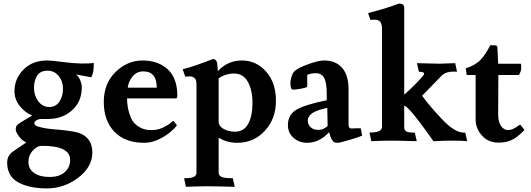

<svg xmlns="http://www.w3.org/2000/svg" viewBox="-20 -786 2966 1073"><path d="M372 108Q372 29 217 29Q199 29 187 36Q139 67 139 118Q138 157 170 180Q202 203 256 203Q312 203 342 176Q372 149 372 108ZM437 -294Q436 -217 382 -169Q328 -121 248 -121H203Q172 -113 172 -97Q172 -81 207 -75Q237 -66 310 -61Q399 -52 422 -43Q496 -16 496 66Q496 148 416 208Q336 268 238 267Q140 266 80 232Q20 198 20 122Q20 91 41 70Q49 62 127 10Q104 0 86 -24Q68 -48 68 -63Q68 -79 76 -87Q84 -96 122 -118Q160 -140 160 -141Q120 -156 90 -194Q60 -232 61 -279Q62 -348 112 -398Q162 -448 244 -448Q268 -448 327 -440Q386 -432 436 -431Q486 -431 504 -434Q504 -431 504 -423Q504 -379 490 -354L404 -370Q418 -362 428 -338Q438 -314 437 -294ZM256 -188Q292 -188 312 -218Q332 -248 332 -290Q332 -332 308 -361Q284 -391 246 -391Q206 -391 188 -364Q170 -337 170 -294Q170 -252 194 -220Q218 -188 256 -188Z M856 -296Q856 -387 781 -387Q744 -387 721 -359Q698 -331 694 -296ZM962 -236H690Q690 -178 712 -127Q725 -97 755 -78Q785 -59 822 -59Q861 -58 893 -74Q925 -90 937 -102Q949 -114 953 -107L969 -85Q935 -44 885 -16Q835 12 786 12Q678 12 619 -50Q560 -112 560 -216Q560 -320 626 -384Q692 -448 777 -448Q863 -448 917 -399Q971 -350 971 -251Q971 -236 962 -236Z M1195 -420 1197 -392V-388Q1252 -448 1332 -448Q1412 -448 1467 -386Q1522 -324 1522 -224Q1523 -124 1461 -56Q1399 12 1307 12Q1246 12 1202 -17V179Q1202 194 1217 202Q1232 210 1281 210L1292 258Q1187 255 1137 255Q1087 255 1019 258L1009 210Q1050 210 1064 202Q1078 194 1078 179V-316Q1078 -340 1067 -350Q1055 -360 1039 -359Q1023 -359 1015 -358L1001 -399Q1063 -414 1169 -456Q1181 -456 1185 -450Q1189 -444 1191 -442Q1195 -434 1195 -420ZM1202 -107Q1201 -82 1229 -66Q1257 -50 1293 -50Q1343 -50 1367 -94Q1391 -138 1391 -211Q1391 -283 1365 -329Q1339 -375 1289 -375Q1239 -375 1202 -348Z M1996 -69 2004 -28Q1987 -20 1933 -4Q1879 12 1867 12Q1854 12 1848 9Q1842 6 1837 -2Q1832 -10 1830 -14Q1828 -18 1824 -32Q1820 -44 1819 -47Q1765 12 1696 12Q1651 12 1620 -16Q1589 -44 1589 -87Q1589 -144 1635 -172Q1681 -200 1806 -226V-262Q1806 -320 1793 -348Q1779 -376 1747 -377Q1715 -377 1697 -367V-303Q1697 -297 1665 -291Q1633 -285 1618 -285Q1603 -285 1603 -321Q1603 -338 1609 -357Q1615 -376 1622 -384Q1639 -404 1699 -426Q1759 -448 1790 -448Q1855 -448 1891 -408Q1927 -368 1928 -290V-87Q1928 -68 1944 -68L1971 -69ZM1700 -112Q1701 -88 1717 -74Q1733 -60 1760 -60Q1787 -60 1811 -82L1809 -183Q1746 -170 1723 -152Q1700 -134 1700 -112Z M2239 -737V-257Q2310 -320 2347 -366Q2354 -377 2346 -381Q2338 -385 2321 -385L2310 -433Q2416 -430 2436 -430Q2456 -430 2524 -433L2534 -385Q2524 -386 2514 -386Q2473 -386 2450 -365L2339 -251Q2362 -218 2406 -168Q2450 -118 2482 -89Q2533 -45 2572 -45Q2576 -45 2580 -45L2591 3Q2562 0 2512 0Q2462 0 2402 3Q2379 -32 2320 -110Q2261 -188 2239 -196V-76Q2238 -60 2250 -52Q2262 -44 2298 -45L2309 3Q2204 0 2163 0Q2122 0 2055 3L2045 -45Q2086 -46 2100 -54Q2114 -62 2115 -76V-619Q2115 -656 2103 -666Q2092 -676 2076 -676Q2060 -676 2050 -675L2037 -713Q2143 -740 2209 -766Q2228 -766 2234 -758Q2240 -750 2239 -737Z M2820 -59Q2845 -59 2879 -85Q2887 -91 2891 -86L2911 -59Q2885 -34 2870 -22Q2827 11 2768 11Q2710 12 2674 -28Q2638 -68 2638 -117V-367H2588L2583 -404Q2638 -422 2666 -452Q2694 -482 2720 -533H2744Q2754 -533 2757 -529Q2760 -525 2760 -515L2764 -430H2891Q2893 -421 2893 -405Q2893 -389 2880 -367H2765L2764 -145Q2764 -105 2780 -82Q2796 -59 2820 -59Z"/></svg>

Font: Lusitana
Style: Bold
Weight: 700
Designer: Ana Paula Megda
Foundry: Ana Paula Megda
Version: Version 1.001; ttfautohint (v1.4.1)